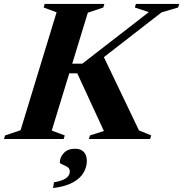

<svg xmlns="http://www.w3.org/2000/svg" viewBox="-56 -705 928 974"><path d="M649 -43.5 711 -18 705.5 0H395L400.5 -18L471 -40.5L336 -333H240L257 -382H361.5L699 -643.5L628 -667L633.5 -685H853L847.5 -667L764 -642.5L433.5 -386L462.5 -433ZM231 -642.5 165.5 -667 170.5 -685H473.5L468 -667L389.5 -640.5L206.5 -42.5L272.5 -18L267 0H-35.5L-30.5 -18L48.5 -44.5ZM247.5 119Q247.5 93 267.8 71.2Q288 49.5 325.5 49.5Q353.5 49.5 369 65.8Q384.5 82 384.5 112.5Q384.5 141.5 368.5 170Q352.5 198.5 315 219.8Q277.5 241 213 249L218 219.5Q249 214.5 266.5 206Q284 197.5 291 187Q298 176.5 298 165Q298 149.5 285.5 141.8Q273 134 260.2 129.2Q247.5 124.5 247.5 119Z"/></svg>

Font: Newsreader 36pt
Style: Bold Italic
Weight: 700
Italic angle: -17°
Designer: Hugues Gentile
Foundry: Production Type
Version: Version 1.003